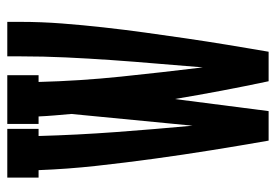

<svg xmlns="http://www.w3.org/2000/svg" viewBox="-138 -638 775 540"><g transform="rotate(-90 250.0 -367.5)"><path d="M125 0Q111 -80 98 -161Q85 -242 74 -322.5Q63 -403 54 -484.5Q45 -566 42 -647H21V-735H158V-647H138Q141 -539 149 -430.5Q157 -322 167 -214L200 -555Q198 -578 196 -601Q194 -624 193 -647H172V-735H309V-647H290Q293 -531 305 -415.5Q317 -300 331 -185Q336 -249 341.5 -313Q347 -377 351.5 -441.5Q356 -506 359 -570Q362 -634 362 -698V-735H459V-698Q459 -640 454.5 -581.5Q450 -523 443.5 -464.5Q437 -406 429 -348Q421 -290 412.5 -232Q404 -174 394.5 -116Q385 -58 375 0H292Q278 -66 265.5 -132Q253 -198 242 -264L208 0Z"/></g></svg>

Font: Iosevka Curly Slab Semibold
Style: Regular
Weight: 600
Monospace: yes
Designer: Belleve Invis
Foundry: Belleve Invis
Version: Version 22.1.2; ttfautohint (v1.8.4)